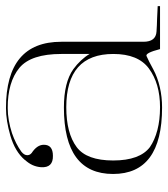

<svg xmlns="http://www.w3.org/2000/svg" viewBox="20 -576 560 639"><g transform="rotate(-90 299.5 -256.0)"><path d="M261.7 -322.8Q345.2 -322.8 389.2 -291.5Q405.3 -279.8 418.5 -265.6Q431.6 -251.5 439.9 -237.3V-331.5Q439.9 -432.1 394 -470.7Q346.2 -510.3 259.8 -509.8Q239.7 -509.8 218.5 -506.1Q197.3 -502.4 176.3 -495.6Q159.2 -489.7 143.3 -481.7Q127.4 -473.6 114.7 -464.4Q103 -455.1 103 -444.8Q103 -436 109.9 -430.7H109.4Q137.7 -412.6 137.7 -389.6Q137.7 -359.4 101.1 -359.4Q60.5 -358.4 63 -398.9Q64 -413.1 69.8 -426.5Q75.7 -439.9 87.4 -452.6H86.9Q114.7 -485.4 168 -501Q218.3 -515.6 259.8 -515.6Q480.5 -515.6 480.5 -331.5V-58.1Q480.5 -16.6 514.6 -14.6Q525.4 -13.7 535.6 -13.4Q545.9 -13.2 557.1 -12.7Q566.4 -12.2 577.9 -11.7Q589.4 -11.2 599.1 -10.7V-2.9H456.1Q443.4 -52.2 433.1 -47.9Q418 -41.5 388.7 -25.4Q362.3 -11.2 329.8 -3.7Q297.4 3.9 261.7 3.9Q40.5 3.9 40.5 -159.2Q40.5 -322.8 261.7 -322.8ZM262.7 -2.9Q341.3 -2.9 391.6 -40Q439.9 -75.7 439.9 -158.2Q439.9 -314.9 262.7 -314.9Q176.3 -314.9 129.9 -280.3Q85.4 -247.1 85.4 -158.7Q85.4 -114.3 96.7 -83.7Q107.9 -53.2 129.9 -36.6Q153.3 -20.5 186.8 -11.7Q220.2 -2.9 262.7 -2.9Z"/></g></svg>

Font: Tartlers End
Style: Regular
Weight: 200
Designer: Peter Wiegel
Foundry: Peter Wiegel
Version: Version 1.000 2013 initial release